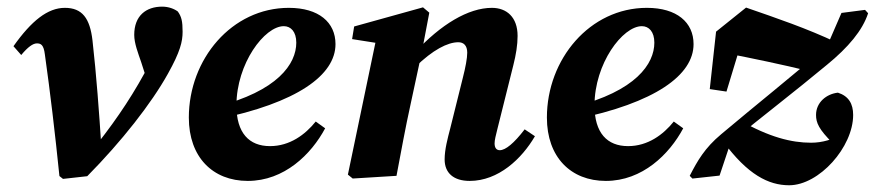

<svg xmlns="http://www.w3.org/2000/svg" viewBox="-20 -522 2597 570"><path d="M156.4 0.6 167 9.1 239 1.1C341 -102.1 429.4 -214.8 478.5 -303.1C515.1 -368.5 522.1 -398.8 522.1 -427.7C522.1 -458.7 518.9 -472.6 507.8 -487.9C497.5 -495.6 480.6 -502.3 461.6 -502.3C413.9 -502.3 378.5 -475.6 378.5 -418.4C378.5 -393.4 389.9 -364.5 399 -337.9L426.3 -252.9L446.5 -374C440.5 -362.7 434.1 -351.4 428.1 -340.2C379.2 -246.6 331.5 -174.8 268.3 -94.2L256.8 -78.9L281.4 -78.6C274.3 -189.6 266 -300.7 254.6 -401.8C247 -467.6 224.3 -498.7 172.5 -498.7C121.9 -498.7 73.6 -460.6 20 -384.8L43 -358.7C63 -382.8 78 -393.2 89.5 -393.2C101.4 -393.2 109.7 -389.1 113.2 -360.5C129.4 -245.2 143.1 -129.2 156.4 0.6Z M715.6 15.1C824 15.1 904 -63.8 945.3 -141.1L917.3 -161.2C886 -122.2 840.3 -88.2 781.6 -88.2C719.5 -88.2 681.9 -127.2 681.9 -209C681.9 -333.4 765.4 -444.3 822.5 -444.3C843.4 -444.3 859.6 -428 859.6 -395.3C859.6 -332.6 804.9 -251.4 620.8 -204.9L623.4 -167.6C862.5 -216.4 976 -299.2 976 -391C976 -455.7 926.4 -498.7 837.4 -498.7C668 -498.7 540.6 -346.2 540.6 -173C540.6 -55.7 611.4 15.1 715.6 15.1Z M1027.1 8 1157.1 0C1170.8 -72.4 1183.5 -142.9 1199.3 -214.3L1228.3 -349L1231 -360.9L1254.5 -484.4L1235.8 -500.2L1031.4 -443.4L1025.3 -405.9L1151.7 -386L1098.6 -415L1012.8 -3.6L1027.1 8ZM1374.3 15.1C1459.8 15.1 1529.1 -50.7 1568.1 -117.6L1537.6 -138C1505.9 -96.6 1480.8 -76.1 1463.7 -76.1C1453.9 -76.1 1448.3 -83.1 1448.3 -96.3C1448.3 -106.3 1451.9 -119.9 1456.7 -139.3L1503.9 -328.2C1511.9 -359.7 1516.6 -388.4 1516.6 -415.4C1516.6 -471.4 1483.8 -498.7 1440.4 -498.7C1370.1 -498.7 1288.4 -449.1 1212.8 -367.2H1206.8L1212.8 -323C1264.6 -374 1309.1 -396.6 1340.7 -396.6C1356.2 -396.6 1367.1 -387.1 1367.1 -365.7C1367.1 -349.3 1362 -322 1354 -290.9L1316.7 -141.1C1308.8 -110.8 1300 -78.1 1300 -48.6C1300 -8.3 1326.9 15.1 1374.3 15.1Z M1778.6 15.1C1887 15.1 1967 -63.8 2008.3 -141.1L1980.3 -161.2C1949 -122.2 1903.3 -88.2 1844.6 -88.2C1782.5 -88.2 1744.9 -127.2 1744.9 -209C1744.9 -333.4 1828.4 -444.3 1885.5 -444.3C1906.4 -444.3 1922.6 -428 1922.6 -395.3C1922.6 -332.6 1867.9 -251.4 1683.8 -204.9L1686.4 -167.6C1925.5 -216.4 2039 -299.2 2039 -391C2039 -455.7 1989.4 -498.7 1900.4 -498.7C1731 -498.7 1603.6 -346.2 1603.6 -173C1603.6 -55.7 1674.4 15.1 1778.6 15.1Z M2322.7 28C2411.9 28 2512.8 -85.5 2512.8 -180.7C2512.8 -214 2499.4 -236.7 2467.6 -246.9C2433.9 -243.2 2402.6 -218.4 2402.6 -180.7C2402.6 -157.3 2411 -138.1 2452.2 -97H2474.4V-121.4C2453 -108.6 2422.2 -98.3 2388 -98.3C2329.6 -98.3 2264.2 -114.6 2175.9 -164.8L2127.4 -101.4C2199.3 -3.7 2261.5 28 2322.7 28ZM2116.2 -0.7 2149.2 -99.5C2243.3 -176.6 2340 -250.6 2435 -329.6C2498.2 -381.2 2540.8 -431.9 2557.2 -482.7L2548.1 -492.7L2478.1 -483.6L2435.8 -386C2331.9 -295.9 2224.9 -211 2121 -123.5C2071.9 -82.5 2050.4 -44.3 2027.6 0L2035.6 8.1L2116.2 -0.7ZM2087.1 -257.5 2136.7 -250.1 2191 -429.1 2127.7 -365.7C2220.4 -347.4 2299.2 -331.1 2384.8 -310.2L2464.3 -395.7C2374.8 -437.9 2287 -467.6 2194.9 -499.5L2105.8 -428L2087.1 -257.5Z"/></svg>

Font: Source Serif 4 Variable
Style: Italic
Weight: 400
Italic angle: -12°
Designer: Frank Grießhammer
Foundry: Adobe Systems Incorporated
Version: Version 4.004;hotconv 1.0.116;makeotfexe 2.5.65601